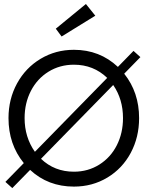

<svg xmlns="http://www.w3.org/2000/svg" viewBox="-20 -921 746 960"><path d="M288 -738.5 259 -777.5 409.5 -901 456.5 -842.5ZM22.5 -330.5Q22.5 -425.5 65.2 -503.8Q108 -582 183 -627Q258 -672 349.5 -672Q478.5 -672 569.5 -586.5L647.5 -666.5L682 -635.5L601 -552.5Q675.5 -459 675.5 -330.5Q675.5 -235 633.8 -156.8Q592 -78.5 517 -33.2Q442 12 349.5 12Q220.5 12 130.5 -71.5L41.5 19.5L7 -11.5L99 -105.5Q22.5 -199.5 22.5 -330.5ZM103 -330.5Q103 -235 154.5 -162L516 -531.5Q447.5 -597.5 349.5 -597.5Q279 -597.5 222.5 -562.5Q166 -527.5 134.5 -466.5Q103 -405.5 103 -330.5ZM595 -330.5Q595 -425 546 -496L185 -127Q252.5 -62.5 349.5 -62.5Q420 -62.5 476.5 -98Q533 -133.5 564 -194.5Q595 -255.5 595 -330.5Z"/></svg>

Font: League Spartan
Style: Regular
Weight: 350
Foundry: The League of Moveable Type
Version: Version 2.002